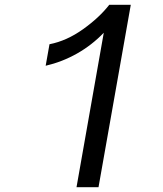

<svg xmlns="http://www.w3.org/2000/svg" viewBox="-20 -783 680 803"><path d="M414 -646Q364 -594 302 -559Q240 -524 171 -508L187 -598Q259 -612 327.5 -661Q396 -710 437 -763H527L392 0H300Z"/></svg>

Font: Open Sauce One
Style: Italic
Weight: 400
Italic angle: -10°
Designer: Alfredo Marco Pradil
Foundry: Creative Sauce Fz LLC
Version: Version 1.477